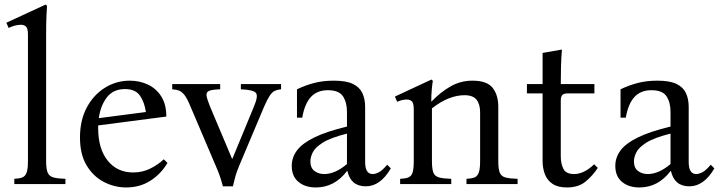

<svg xmlns="http://www.w3.org/2000/svg" viewBox="-20 -810 3164 845"><path d="M183 -101Q183 -66 190 -50Q197 -34 215.5 -29Q234 -24 268 -23V0H43V-23Q65 -24 78 -29Q91 -34 97 -50Q103 -66 103 -101V-657Q103 -685 94.5 -693Q86 -701 72 -701Q59 -701 44.5 -697Q30 -693 18 -687L8 -710L181 -790L187 -784Q186 -776 184.5 -741Q183 -706 183 -658Z M535 15Q484 15 437.5 -9Q391 -33 361.5 -81.5Q332 -130 332 -205Q332 -281 362 -337Q392 -393 442 -424Q492 -455 551 -455Q594 -455 630.5 -438Q667 -421 689.5 -386Q712 -351 712 -297L412 -258Q412 -253 412 -247Q412 -155 454 -103Q496 -51 566 -51Q606 -51 640 -67.5Q674 -84 701 -109L717 -93Q689 -45 642.5 -15Q596 15 535 15ZM530 -418Q478 -418 450 -381Q422 -344 415 -290L622 -317Q616 -360 596 -389Q576 -418 530 -418Z M961 10Q954 -16 947.5 -35Q941 -54 930 -79L818 -342Q804 -376 792.5 -391Q781 -406 768.5 -411Q756 -416 738 -417V-440H949V-417Q915 -416 901 -410.5Q887 -405 889 -389.5Q891 -374 904 -342L1001 -112H1003L1098 -342Q1118 -389 1105.5 -402Q1093 -415 1040 -417V-440H1217V-417Q1202 -416 1190 -410.5Q1178 -405 1167.5 -389.5Q1157 -374 1143 -342L1032 -79Q1021 -52 1016 -34Q1011 -16 1005 10Z M1370 15Q1323 15 1293.5 -9.5Q1264 -34 1264 -80Q1264 -117 1287 -148Q1310 -179 1363 -205Q1416 -231 1507 -253V-318Q1507 -359 1489.5 -386Q1472 -413 1423 -413Q1376 -413 1348.5 -383.5Q1321 -354 1310 -292H1287V-417Q1322 -434 1361.5 -444.5Q1401 -455 1449 -455Q1504 -455 1533.5 -440.5Q1563 -426 1575 -400Q1587 -374 1587 -339V-97Q1587 -44 1620 -44Q1632 -44 1647.5 -52Q1663 -60 1684 -85L1700 -69Q1654 10 1590 10Q1524 10 1509 -57H1507Q1452 15 1370 15ZM1407 -44Q1455 -44 1507 -88V-222Q1435 -204 1401 -182.5Q1367 -161 1356.5 -139.5Q1346 -118 1346 -100Q1346 -71 1364 -57.5Q1382 -44 1407 -44Z M2173 -101Q2173 -66 2179.5 -50Q2186 -34 2204.5 -29Q2223 -24 2258 -23V0H2033V-23Q2055 -24 2068 -29Q2081 -34 2087 -50Q2093 -66 2093 -101V-316Q2093 -351 2077.5 -371Q2062 -391 2024 -391Q1991 -391 1955 -377Q1919 -363 1881 -333V-101Q1881 -66 1887.5 -50Q1894 -34 1912.5 -29Q1931 -24 1966 -23V0H1741V-23Q1764 -24 1777 -29Q1790 -34 1795.5 -50Q1801 -66 1801 -101V-328Q1801 -355 1793 -363.5Q1785 -372 1771 -372Q1760 -372 1749.5 -369.5Q1739 -367 1728 -362L1718 -385L1879 -460L1885 -454Q1883 -445 1880.5 -419Q1878 -393 1878 -364H1880Q1918 -404 1962.5 -429.5Q2007 -455 2059 -455Q2123 -455 2148 -423.5Q2173 -392 2173 -340Z M2595 -87 2611 -71Q2587 -35 2556 -10Q2525 15 2475 15Q2435 15 2411.5 -1Q2388 -17 2378 -43.5Q2368 -70 2368 -101V-399H2299V-440H2368V-577L2453 -592Q2450 -554 2449 -516Q2448 -478 2448 -440H2596V-399H2479Q2462 -399 2455 -392Q2448 -385 2448 -368V-122Q2448 -90 2459.5 -67Q2471 -44 2507 -44Q2528 -44 2550 -54.5Q2572 -65 2595 -87Z M2794 15Q2747 15 2717.5 -9.5Q2688 -34 2688 -80Q2688 -117 2711 -148Q2734 -179 2787 -205Q2840 -231 2931 -253V-318Q2931 -359 2913.5 -386Q2896 -413 2847 -413Q2800 -413 2772.5 -383.5Q2745 -354 2734 -292H2711V-417Q2746 -434 2785.5 -444.5Q2825 -455 2873 -455Q2928 -455 2957.5 -440.5Q2987 -426 2999 -400Q3011 -374 3011 -339V-97Q3011 -44 3044 -44Q3056 -44 3071.5 -52Q3087 -60 3108 -85L3124 -69Q3078 10 3014 10Q2948 10 2933 -57H2931Q2876 15 2794 15ZM2831 -44Q2879 -44 2931 -88V-222Q2859 -204 2825 -182.5Q2791 -161 2780.5 -139.5Q2770 -118 2770 -100Q2770 -71 2788 -57.5Q2806 -44 2831 -44Z"/></svg>

Font: Bona Nova
Style: Regular
Weight: 400
Designer: Mateusz Machalski
Foundry: Capitalics
Version: Version 4.001; ttfautohint (v1.8.3)